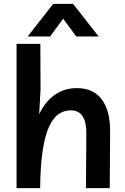

<svg xmlns="http://www.w3.org/2000/svg" viewBox="-20 -965 643 985"><path d="M65 0V-740H187L188 -505L181 -379Q211 -443 260.5 -478Q310 -513 374 -513Q459 -513 502.5 -454.5Q546 -396 545 -287L543 0H421L423 -277Q424 -336 404.5 -367.5Q385 -399 342 -399Q309 -399 281 -380Q253 -361 232 -315.5Q211 -270 199 -192.5Q187 -115 186 0ZM486 -778H371L304 -869L237 -778H122L253 -945H355Z"/></svg>

Font: Livvic SemiBold
Style: Regular
Weight: 600
Designer: Jacques Le Bailly, Baron von Fonthausen
Version: Version 1.001; ttfautohint (v1.8.2)